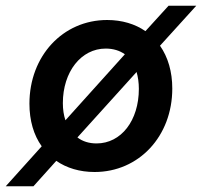

<svg xmlns="http://www.w3.org/2000/svg" viewBox="-54 -586 707 672"><path d="M-34 66H63L143 -23C179 2 225 16 277 16C432 16 549 -109 549 -276C549 -335 534 -386 506 -426L633 -566H536L455 -477C419 -502 373 -516 321 -516C166 -516 49 -390 49 -223C49 -164 64 -113 92 -74ZM284 -84C258 -84 235 -91 217 -105L424 -334C429 -317 432 -297 432 -275C432 -164 370 -84 284 -84ZM166 -225C166 -335 230 -416 316 -416C342 -416 365 -409 383 -396L175 -165C169 -183 166 -203 166 -225Z"/></svg>

Font: Uncut Sans Semibold Italic
Style: Regular
Weight: 600
Italic angle: -11°
Designer: Kasper Nordkvist
Foundry: UNCUT.wtf
Version: Version 1.304;Glyphs 3.2 (3246)